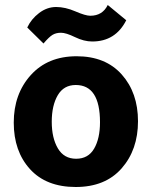

<svg xmlns="http://www.w3.org/2000/svg" viewBox="-20 -740 607 768"><path d="M154 -566 89 -630Q105 -664 136.5 -688Q168 -712 204.5 -712Q241 -712 281.5 -694.5Q322 -677 341 -677Q390 -677 411 -720L485 -659Q442 -574 349 -574Q316 -574 280 -591.5Q244 -609 224 -609Q204 -609 190 -600.5Q176 -592 154 -566ZM380 -251Q380 -400 283 -400Q235 -400 211 -359Q187 -318 187 -253Q187 -188 211.5 -146.5Q236 -105 284.5 -105Q333 -105 356.5 -145.5Q380 -186 380 -251ZM286.5 -515Q402 -515 467 -442Q532 -369 532 -255Q532 -141 466.5 -66.5Q401 8 283 8Q165 8 100 -63.5Q35 -135 35 -249.5Q35 -364 103 -439.5Q171 -515 286.5 -515Z"/></svg>

Font: Hind Mysuru
Style: Bold
Weight: 700
Designer: Manushi Parikh, Hitesh Malaviya
Foundry: Indian Type Foundry
Version: Version 0.703;PS 1.0;hotconv 1.0.86;makeotf.lib2.5.63406